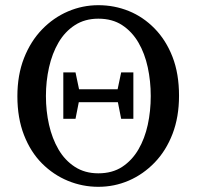

<svg xmlns="http://www.w3.org/2000/svg" viewBox="-20 -705 758 740"><path d="M224 -247V-426H271L287 -350V-328L271 -247ZM447 -247 431 -328V-350L447 -426H494V-247ZM359 15Q298 15 242 -8Q186 -31 142 -75Q98 -119 72.5 -184.5Q47 -250 47 -334Q47 -416 72.5 -481Q98 -546 142 -591.5Q186 -637 242 -661Q298 -685 359 -685Q421 -685 476.5 -662.5Q532 -640 576 -595Q620 -550 645 -485.5Q670 -421 670 -336Q670 -254 645 -189Q620 -124 576 -78.5Q532 -33 476.5 -9Q421 15 359 15ZM359 -37Q413 -37 451 -62Q489 -87 513.5 -129Q538 -171 549.5 -224Q561 -277 561 -335Q561 -392 549.5 -445.5Q538 -499 513.5 -541Q489 -583 451 -608Q413 -633 359 -633Q307 -633 268.5 -608Q230 -583 205.5 -541Q181 -499 169 -445.5Q157 -392 157 -335Q157 -277 169 -224Q181 -171 205.5 -129Q230 -87 268.5 -62Q307 -37 359 -37ZM245 -311V-361H473V-311Z"/></svg>

Font: Source Serif 4 18pt
Style: Regular
Weight: 400
Designer: Frank Grießhammer
Foundry: Adobe Systems Incorporated
Version: Version 4.004;hotconv 1.0.116;makeotfexe 2.5.65601